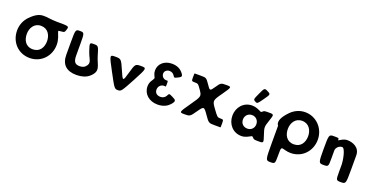

<svg xmlns="http://www.w3.org/2000/svg" viewBox="-31 -1908 6240 3216"><g transform="rotate(20 3089.5 -299.5)"><path d="M223 -364C223 -468 281 -573 404 -573C528 -573 584 -468 584 -364C584 -259 532 -155 404 -155C273 -155 223 -259 223 -364ZM155 -622C91 -557 50 -466 50 -364C50 -159 197 0 404 0C605 0 757 -159 757 -364C757 -408 749 -450 736 -489C698 -599 680 -594 744 -599C808 -604 810 -606 828 -666C845 -725 839 -727 625 -727C410 -727 339 -809 155 -622Z M1338 -588C1261 -588 1260 -584 1305 -449C1350 -313 1417 -275 1337 -193C1314 -169 1277 -158 1237 -158C1159 -158 1124 -192 1124 -310V-512C1124 -709 1121 -715 1044 -715C966 -715 964 -709 964 -489V-263C964 -89 1059 -1 1237 -1C1327 -1 1407 -25 1459 -70C1606 -197 1510 -267 1465 -425C1419 -583 1416 -588 1338 -588Z M1747 -513C1645 -513 1646 -506 1780 -257C1913 -7 1919 0 1977 0C2035 0 2041 -7 2175 -257C2308 -506 2309 -513 2207 -513C2105 -513 2101 -508 2053 -337C2005 -165 2002 -165 1928 -337C1854 -508 1849 -513 1747 -513Z M2768 -555C2794 -517 2789 -513 2850 -542C2911 -572 2926 -586 2870 -650C2837 -688 2779 -727 2681 -727C2547 -727 2450 -642 2450 -523C2450 -494 2456 -468 2467 -446C2498 -384 2492 -403 2447 -326C2432 -299 2423 -267 2423 -230C2423 -96 2533 0 2683 0C2791 0 2857 -43 2896 -86C2961 -159 2945 -174 2873 -209C2801 -244 2809 -239 2781 -191C2766 -165 2737 -138 2684 -138C2626 -138 2583 -171 2583 -230C2583 -291 2628 -333 2684 -333C2693 -333 2700 -332 2706 -331C2715 -329 2715 -330 2715 -381C2715 -431 2714 -433 2697 -433H2680C2637 -433 2596 -470 2596 -521C2596 -566 2637 -599 2682 -599C2727 -599 2753 -577 2768 -555Z M3755 -142C3702 -142 3698 -145 3614 -261C3530 -376 3531 -384 3643 -541C3754 -699 3755 -703 3658 -703C3561 -703 3557 -700 3494 -608C3431 -515 3427 -515 3365 -608C3302 -700 3297 -703 3205 -703H3098C3087 -703 3087 -701 3087 -633C3087 -565 3089 -563 3146 -563C3204 -563 3207 -560 3268 -471C3329 -382 3327 -374 3198 -191C3069 -7 3068 -2 3164 -2C3261 -2 3266 -5 3346 -121C3427 -237 3432 -237 3513 -121C3593 -5 3599 -2 3699 -2H3802H3806C3809 -2 3810 -4 3810 -72C3810 -140 3808 -142 3755 -142Z M4206 -608C4246 -585 4250 -587 4327 -696C4405 -805 4406 -809 4342 -841C4279 -874 4275 -872 4221 -753C4166 -634 4166 -630 4206 -608ZM4115 -256C4115 -327 4168 -377 4235 -377C4301 -377 4354 -327 4354 -256C4354 -186 4304 -136 4235 -136C4163 -136 4115 -186 4115 -256ZM3927 -256C3927 -106 4032 15 4182 15C4217 15 4249 7 4278 -6C4357 -42 4351 -57 4377 -29C4403 -1 4406 0 4491 0C4576 0 4577 -4 4535 -129C4493 -254 4493 -262 4535 -386C4577 -509 4576 -513 4490 -513C4404 -513 4401 -512 4376 -489C4350 -465 4355 -481 4276 -511C4248 -522 4216 -528 4182 -528C4032 -528 3927 -406 3927 -256Z M4876 -364C4876 -468 4934 -573 5057 -573C5182 -573 5238 -468 5238 -364C5238 -259 5185 -155 5057 -155C4927 -155 4876 -259 4876 -364ZM4704 -358V-352V-46C4704 251 4706 260 4790 260C4873 260 4875 256 4875 106C4875 -44 4874 -36 4960 -13C4991 -4 5023 0 5057 0C5259 0 5410 -159 5410 -364C5410 -569 5252 -727 5057 -727C4961 -727 4873 -687 4808 -622C4618 -430 4704 -364 4704 -358Z M5643 0C5728 0 5731 -4 5731 -145V-290C5731 -341 5783 -390 5836 -390C5893 -390 5928 -170 5928 -119V26C5928 167 5931 171 6017 171C6102 171 6105 164 6105 -84V-338C6105 -481 5974 -528 5880 -528C5852 -528 5825 -521 5800 -509C5727 -473 5732 -460 5732 -486C5731 -512 5728 -513 5643 -513C5557 -513 5554 -506 5554 -257C5554 -7 5557 0 5643 0Z"/></g></svg>

Font: Hussar Print
Style: Bold
Weight: 700
Foundry: Cannot Into Space Fonts
Version: Version 2.00